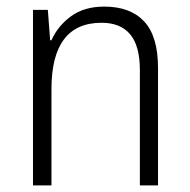

<svg xmlns="http://www.w3.org/2000/svg" viewBox="-20 -562 576 582"><path d="M296 -542Q375 -542 417 -497Q459 -452 459 -356V0H404V-349Q404 -423 374.5 -458Q345 -493 288 -493Q136 -493 136 -292V0H80V-532H125L132 -440H136Q155 -483 195 -512.5Q235 -542 296 -542Z"/></svg>

Font: Noto Sans Gurmukhi UI SemiCondensed Light
Style: Regular
Weight: 300
Width: 4
Designer: Jelle Bosma - Monotype Design Team
Foundry: Monotype Imaging Inc.
Version: Version 2.004; ttfautohint (v1.8.4.7-5d5b)